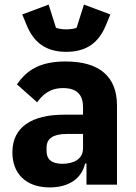

<svg xmlns="http://www.w3.org/2000/svg" viewBox="-20 -805 593 837"><path d="M269 -579C181 -579 129 -619 98 -691L77 -742L192 -785L224 -684C232 -680 252 -677 269 -677C286 -677 306 -680 314 -684L346 -785L461 -742L440 -691C409 -619 357 -579 269 -579ZM266 -537C155 -537 97 -500 54 -437L142 -359C165 -391 196 -421 255 -421C318 -421 342 -389 342 -338V-305H259C120 -305 34 -252 34 -141C34 -49 92 12 197 12C277 12 335 -24 351 -92H357V0H490V-345C490 -470 415 -537 266 -537ZM342 -159C342 -111 301 -91 252 -91C208 -91 183 -108 183 -147V-162C183 -201 212 -221 270 -221H342V-159Z"/></svg>

Font: Plexus Sans Bold
Style: Regular
Weight: 700
Version: Version 2.001;PS 002.001;hotconv 1.0.70;makeotf.lib2.5.58329